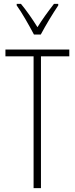

<svg xmlns="http://www.w3.org/2000/svg" viewBox="-20 -969 385 989"><path d="M155 -791H190C215 -838 251 -898 280 -941V-949H258C224 -905 200 -872 173 -829C147 -871 114 -918 88 -949H66V-941C91 -907 129 -840 155 -791ZM191 0V-679H337V-714H8V-679H153V0Z"/></svg>

Font: Noto Sans Ethiopic ExtraCondensed ExtraLight
Style: Regular
Weight: 200
Width: 2
Designer: Monotype Design Team
Foundry: Monotype Imaging Inc.
Version: Version 2.102